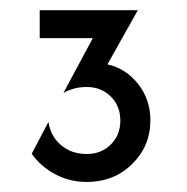

<svg xmlns="http://www.w3.org/2000/svg" viewBox="-20 -812 373 382"><path d="M152.1 -450Q118.8 -450 89.9 -465.3Q61.1 -480.6 43.1 -506.2L76.4 -569.4Q80.6 -541 101.4 -523.3Q122.2 -505.6 152.8 -505.6Q181.2 -505.6 200.3 -524.3Q219.4 -543.1 219.4 -572.2Q219.4 -601.4 200.3 -620.1Q181.2 -638.9 152.8 -638.9Q138.9 -638.9 127.4 -635.8Q116 -632.6 106.2 -627.1L164.6 -736.1H59V-791.7H254.2L193.8 -684Q230.6 -675.7 254.9 -644.8Q279.2 -613.9 279.2 -572.9Q279.2 -521.5 243.1 -485.8Q206.9 -450 152.1 -450Z"/></svg>

Font: co2trust
Style: Regular
Weight: 400
Designer: Kristian Moeller
Foundry: Dicotype
Version: Version 1.000